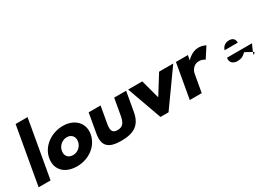

<svg xmlns="http://www.w3.org/2000/svg" viewBox="-15 -2482 5076 3705"><g transform="rotate(-30 2523.0 -629.0)"><path d="M90 0H356L582 -1280H316Z M548 -385C506 -148 662 22 940 22C1206 22 1430 -148 1472 -385C1514 -625 1339 -793 1084 -793C824 -793 590 -625 548 -385ZM830 -385C849 -491 942 -566 1043 -566C1142 -566 1209 -491 1190 -385C1171 -280 1083 -205 979 -205C871 -205 811 -280 830 -385Z M1915 -770H1649L1573 -340C1528 -82 1638 22 1926 22C2214 22 2363 -82 2408 -340L2484 -770H2218L2153 -404C2126 -252 2075 -194 1964 -194C1853 -194 1823 -252 1850 -404Z M2844 -770H2529L2805 0H2985L3534 -770H3219L2957 -350Z M3458 0H3724L3796 -406C3800 -426 3843 -562 3981 -562C4070 -562 4112 -519 4112 -519L4264 -753C4264 -753 4202 -793 4103 -793C3951 -793 3844 -665 3844 -665H3841L3860 -770H3594Z M5046 -348C5050 -358 4887 -26 5005 -179L4829 -275C4752 -206 4713 -190 4627 -190C4559 -190 4467 -230 4488 -348ZM4521 -496C4538 -566 4598 -620 4690 -620C4768 -620 4816 -577 4814 -496Z"/></g></svg>

Font: Hussar Dziwak
Style: Kur
Weight: 400
Version: Version 1.022